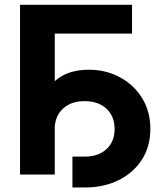

<svg xmlns="http://www.w3.org/2000/svg" viewBox="-20 -748 704 823"><path d="M545.9 -727.5V-604H214.8V0H65.9V-727.5ZM290.5 55.7V-76.7H342.8Q401.4 -76.7 436.3 -108.6Q471.2 -140.6 471.2 -195.3Q471.2 -249.5 436.3 -282Q401.4 -314.5 342.8 -314.5Q283.2 -314.5 248.5 -281Q213.9 -247.6 213.9 -189.9H140.1Q140.1 -310.1 196 -379.6Q252 -449.2 360.4 -449.2Q434.1 -449.2 494.1 -416.7Q554.2 -384.3 589.4 -327.1Q624.5 -270 624.5 -195.3Q624.5 -120.6 588.6 -64.2Q552.7 -7.8 489 23.9Q425.3 55.7 342.8 55.7Z"/></svg>

Font: Inter
Style: Bold
Weight: 700
Designer: Rasmus Andersson
Foundry: rsms
Version: Version 4.001;git-9221beed3